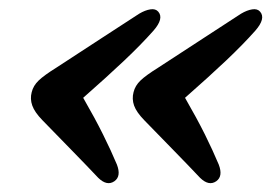

<svg xmlns="http://www.w3.org/2000/svg" viewBox="-20 -453 603 427"><path d="M50.5 -248Q54 -262.5 66 -274Q78 -285.5 104.5 -302Q162.5 -340 207.2 -369Q252 -398 289.5 -422.5Q303 -430.5 314.5 -432.2Q326 -434 332 -427Q345 -412 321.5 -385Q294 -354 256.5 -318.5Q219 -283 165 -235.5Q191.5 -189.5 209.2 -153.8Q227 -118 240 -87Q250 -61 234.5 -50Q218 -38.5 198.5 -57.5Q173 -84.5 143 -115.2Q113 -146 74 -186Q57 -203.5 51.8 -218.2Q46.5 -233 50.5 -248ZM277 -248Q280.5 -262.5 292.5 -274Q304.5 -285.5 331 -302Q389 -340 433.8 -369Q478.5 -398 516 -422.5Q529.5 -430.5 541 -432.2Q552.5 -434 558.5 -427Q571.5 -412 548 -385Q520.5 -354 483 -318.5Q445.5 -283 391.5 -235.5Q418 -189.5 435.8 -153.8Q453.5 -118 466.5 -87Q476.5 -61 461 -50Q444.5 -38.5 425 -57.5Q399.5 -84.5 369.5 -115.2Q339.5 -146 300.5 -186Q283.5 -203.5 278.2 -218.2Q273 -233 277 -248Z"/></svg>

Font: Fraunces 72pt SuperSoft SemiBold
Style: Italic
Weight: 600
Italic angle: -16°
Version: Version 1.000;[b76b70a41]